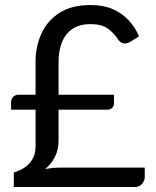

<svg xmlns="http://www.w3.org/2000/svg" viewBox="-20 -744 620 764"><path d="M517 0H35V-57.5Q121.5 -84.5 121.5 -162.5V-307.5H24V-336.5Q24 -348.5 31.8 -357.8Q39.5 -367 54.5 -367H121.5V-498Q121.5 -559 144.8 -610.2Q168 -661.5 216.5 -692.8Q265 -724 340.5 -724Q391 -724 428.5 -707.8Q466 -691.5 491.8 -663.5Q517.5 -635.5 533.5 -599.5L497.5 -577Q487 -571 477 -571Q463 -571 452 -584Q433.5 -613 408.8 -630.5Q384 -648 340.5 -648Q296 -648 268 -628.8Q240 -609.5 226.5 -575.8Q213 -542 213 -498.5V-367H433.5V-331.5Q433.5 -322.5 426.5 -315Q419.5 -307.5 407.5 -307.5H213V-185.5Q213 -149 199.2 -121Q185.5 -93 159.5 -71Q187.5 -77 217.5 -77H556V-39Q556 -25.5 545.5 -12.8Q535 0 517 0Z"/></svg>

Font: Verano Sans
Style: Regular
Weight: 400
Designer: Lukasz Dziedzic with Adam Twardoch and Botio Nikoltchev
Foundry: tyPoland Lukasz Dziedzic
Version: Version 3.001;December 28, 2019;FontCreator 12.0.0.2547 64-b